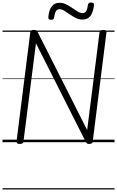

<svg xmlns="http://www.w3.org/2000/svg" viewBox="-20 -1127 928 1522"><path d="M136 14Q109 14 111 -5L220 -871Q221 -881 228 -885.5Q235 -890 248 -890Q260 -890 266.5 -886.5Q273 -883 278 -874L671 -96L769 -871Q771 -881 778 -885.5Q785 -890 799 -890Q826 -890 824 -871L715 -5Q714 5 707 9.5Q700 14 687 14Q676 14 670.5 10.5Q665 7 660 -2L265 -784L166 -5Q165 5 158 9.5Q151 14 136 14ZM384 -970Q362 -970 363 -991Q368 -1047 390 -1076Q412 -1105 451 -1105Q480 -1105 505 -1092.5Q530 -1080 552.5 -1064Q575 -1048 595.5 -1035.5Q616 -1023 635 -1023Q654 -1023 663.5 -1039Q673 -1055 677 -1088Q680 -1107 702 -1107Q716 -1107 720.5 -1102.5Q725 -1098 725 -1086Q719 -1031 697.5 -1001.5Q676 -972 634 -972Q606 -972 581 -984.5Q556 -997 533.5 -1013Q511 -1029 490.5 -1041.5Q470 -1054 451 -1054Q433 -1054 423.5 -1038.5Q414 -1023 409 -989Q408 -979 402.5 -974.5Q397 -970 384 -970ZM0 365H888V375H0ZM0 -20H888V0H0ZM0 -505H888V-500H0ZM0 -885H888V-875H0Z"/></svg>

Font: Playwrite GB S Guides
Style: Italic
Weight: 400
Italic angle: -7.01216°
Designer: Veronika Burian, José Scaglione
Foundry: TypeTogether
Version: Version 1.002